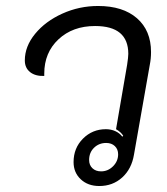

<svg xmlns="http://www.w3.org/2000/svg" viewBox="-20 -613 558 642"><path d="M226 -71Q226 -118 257.5 -149.5Q289 -181 334 -181Q351 -181 365.5 -174.5Q380 -168 389 -156L392 -159Q385 -171 368 -181L405 -396Q409 -422 409 -433Q409 -526 298 -526Q223 -526 175.5 -481.5Q128 -437 128 -367V-359Q98 -358 80.5 -372Q63 -386 63 -411Q63 -458 97.5 -500Q132 -542 188.5 -567.5Q245 -593 308 -593Q391 -593 438 -552Q485 -511 485 -439Q485 -417 481 -397L428 -96Q420 -48 388.5 -19.5Q357 9 312 9Q274 9 250 -13.5Q226 -36 226 -71ZM375 -97Q375 -114 364 -124.5Q353 -135 335 -135Q311 -135 294.5 -119Q278 -103 278 -78Q278 -61 289 -50.5Q300 -40 318 -40Q341 -40 358 -57Q375 -74 375 -97Z"/></svg>

Font: K2D Light
Style: Italic
Weight: 300
Italic angle: -10°
Designer: Katatrad Aksorn Co.,Ltd.
Foundry: Cadson Demak Co.,Ltd.
Version: Version 1.000; ttfautohint (v1.6)